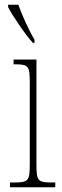

<svg xmlns="http://www.w3.org/2000/svg" viewBox="-20 -786 259 806"><path d="M118 -606H125V-619C102 -657 73 -721 57 -766H14V-756C32 -721 85 -642 118 -606ZM22 0H212V-20H199C139 -20 133 -26 133 -96V-536H37V-516H43C101 -516 105 -508 105 -437V-96C105 -26 99 -20 38 -20H22Z"/></svg>

Font: Noto Serif Lao ExtraCondensed Thin
Style: Regular
Weight: 100
Width: 2
Designer: Monotype Design Team
Foundry: Monotype Imaging Inc.
Version: Version 2.003